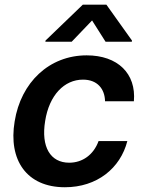

<svg xmlns="http://www.w3.org/2000/svg" viewBox="-20 -789 617 820"><path d="M257.1 10.7C394.2 10.7 494 -70.3 523.8 -186.4H400.9C379.6 -127.8 332 -94.1 275.6 -94.1C195.3 -94.1 154.5 -161.2 172.9 -272.7C190.3 -382.8 254.6 -448.9 334.5 -448.9C396 -448.9 427.6 -409.1 428.6 -356.5H551.8C562.1 -474.8 483 -552.6 350.1 -552.6C190 -552.6 69.2 -437.1 42.6 -270.6C14.9 -105.5 93.8 10.7 257.1 10.7ZM173.7 -610.8H286.2L373.2 -701.7L430.8 -610.8H543L543.7 -615.8L434.3 -769.2H333.8L174.4 -615.8Z"/></svg>

Font: Margiela Sans Semi Bold
Style: Italic
Weight: 600
Italic angle: -9.39999°
Designer: Stefan Endress, Andreas Faust
Version: Version 1.100;FEAKit 1.0